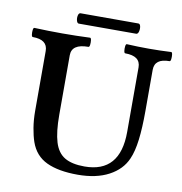

<svg xmlns="http://www.w3.org/2000/svg" viewBox="-86 -858 902 951"><g transform="rotate(10 365.0 -382.0)"><path d="M367 13Q270 13 210.5 -15Q151 -43 128 -109Q118 -138 111.5 -177.5Q105 -217 105 -263V-563Q105 -620 30 -620Q25 -620 23.5 -631.5Q22 -643 23.5 -654.5Q25 -666 30 -666Q101 -663 170 -663Q240 -663 310 -666Q315 -666 316.5 -654.5Q318 -643 316.5 -631.5Q315 -620 310 -620Q226 -620 226 -563V-264Q226 -177 241.5 -126.5Q257 -76 293.5 -54.5Q330 -33 393 -33Q572 -33 572 -238V-563Q572 -620 495 -620Q490 -620 488.5 -631.5Q487 -643 488.5 -654.5Q490 -666 495 -666Q551 -663 606 -663Q663 -663 718 -666Q723 -666 724.5 -654.5Q726 -643 724.5 -631.5Q723 -620 718 -620Q643 -620 643 -563V-356Q643 -271 635.5 -210.5Q628 -150 611 -112Q586 -54 523 -20.5Q460 13 367 13ZM243 -725Q235 -725 231.5 -738Q228 -751 231 -764Q234 -777 243 -777H533Q542 -777 544.5 -764Q547 -751 543.5 -738Q540 -725 531 -725Z"/></g></svg>

Font: Junicode
Style: Bold
Weight: 700
Designer: Peter S. Baker
Version: Version 2.100; ttfautohint (v1.8.4)